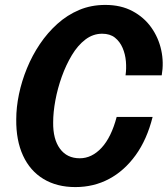

<svg xmlns="http://www.w3.org/2000/svg" viewBox="-20 -750 681 780"><path d="M286 10Q211 10 156.5 -23Q102 -56 73.5 -118Q45 -180 46 -265Q46 -314 57 -367Q68 -420 89.5 -472.5Q111 -525 142 -571Q173 -617 213 -653Q253 -689 301.5 -709.5Q350 -730 408 -730Q471 -730 518 -705Q565 -680 594.5 -638.5Q624 -597 635 -546.5Q646 -496 637 -444H490Q494 -471 491.5 -500.5Q489 -530 478 -555.5Q467 -581 447 -597Q427 -613 395 -613Q358 -613 327 -589.5Q296 -566 272 -526Q248 -486 231 -438.5Q214 -391 205 -342.5Q196 -294 196 -253Q195 -185 223.5 -146Q252 -107 304 -107Q353 -107 392.5 -149.5Q432 -192 454 -275H600Q577 -183 531 -119.5Q485 -56 423 -23Q361 10 286 10Z"/></svg>

Font: Instrument Sans SemiCondensed
Style: Bold Italic
Weight: 700
Width: 4
Italic angle: -13°
Designer: Rodrigo Fuenzalida
Foundry: fragTYPE
Version: Version 1.000;gftools[0.9.28]